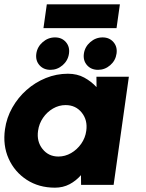

<svg xmlns="http://www.w3.org/2000/svg" viewBox="-27 -855 676 888"><path d="M419 -500H569L498.5 0H348L347.5 -45Q325 -19 294.8 -3Q264.5 13 227 13Q152.5 13 96.5 -23.5Q40.5 -60 13 -121.2Q-14.5 -182.5 -4 -257Q3.5 -310.5 29.8 -357Q56 -403.5 95.8 -438.8Q135.5 -474 184.8 -494Q234 -514 287 -514Q330 -514 362.5 -496.2Q395 -478.5 419.5 -452ZM243 -131Q274 -131 301.8 -147Q329.5 -163 348.5 -190Q367.5 -217 372 -250Q379 -299.5 351 -334.2Q323 -369 276.5 -369Q245.5 -369 218 -353Q190.5 -337 172 -310Q153.5 -283 149 -250Q142 -200.5 169.8 -165.8Q197.5 -131 243 -131ZM206.5 -532Q174.5 -532 155.5 -553.5Q136.5 -575 141 -607Q145.5 -638.5 170.5 -660.2Q195.5 -682 227.5 -682Q259 -682 277.8 -660.2Q296.5 -638.5 292 -607Q287.5 -575 262.8 -553.5Q238 -532 206.5 -532ZM426.5 -532Q394.5 -532 375.5 -553.5Q356.5 -575 361 -607Q365.5 -638.5 390.5 -660.2Q415.5 -682 447.5 -682Q479 -682 497.8 -660.2Q516.5 -638.5 512 -607Q507.5 -575 482.8 -553.5Q458 -532 426.5 -532ZM189.5 -835H527.5L512 -725H174Z"/></svg>

Font: Urbanist Black
Style: Italic
Weight: 900
Italic angle: -8°
Designer: Corey Hu
Foundry: Corey Hu
Version: Version 1.330; ttfautohint (v1.8.4.7-5d5b)